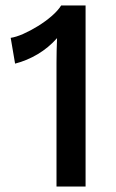

<svg xmlns="http://www.w3.org/2000/svg" viewBox="-20 -680 424 700"><path d="M186 0V-453Q186 -471 186.5 -494.5Q187 -518 188 -541Q157 -506 117.5 -482.5Q78 -459 35 -448L19 -542Q39 -545 65 -556.5Q91 -568 118.5 -585Q146 -602 168.5 -621.5Q191 -641 203 -660H292V0Z"/></svg>

Font: Kantumruy Pro Medium
Style: Regular
Weight: 500
Designer: Sovichet Tep
Foundry: Sovichet Tep
Version: Version 1.002